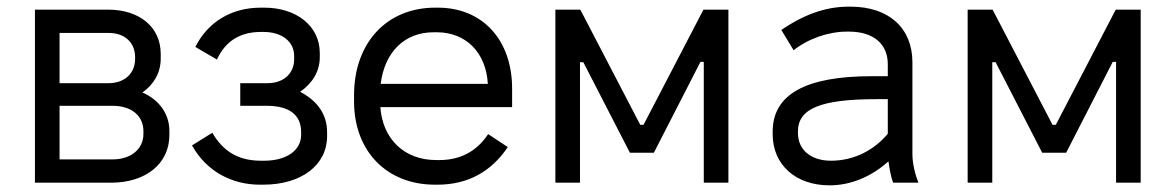

<svg xmlns="http://www.w3.org/2000/svg" viewBox="-20 -549 3533 577"><path d="M85 0H314C418 0 489 -57 489 -143V-156C489 -206 459 -249 408 -271C442 -295 463 -330 463 -373V-387C463 -467 400 -520 305 -520H85ZM159 -299V-450H307C355 -450 386 -421 386 -377V-372C386 -328 354 -299 306 -299ZM159 -70V-231H319C375 -231 411 -201 411 -155V-146C411 -101 373 -70 319 -70Z M761 6H771C886 6 963 -53 963 -140V-152C963 -205 934 -246 882 -273C920 -300 941 -335 941 -377V-390C941 -470 872 -526 774 -526H764C675 -526 605 -483 567 -408L632 -370C656 -423 699 -453 764 -453H772C827 -453 864 -424 864 -381V-371C864 -328 832 -299 784 -299H702V-231H782C849 -231 885 -204 885 -152V-144C885 -97 841 -66 774 -66H764C693 -66 649 -97 618 -150L557 -112C601 -33 678 6 761 6Z M1287 6H1295C1387 6 1457 -34 1506 -107L1447 -146C1418 -102 1372 -68 1301 -68H1291C1195 -68 1130 -131 1123 -227H1519V-283C1519 -429 1430 -526 1296 -526H1288C1142 -526 1044 -420 1044 -263V-244C1044 -95 1142 6 1287 6ZM1124 -297C1136 -392 1195 -452 1283 -452H1293C1381 -452 1441 -390 1446 -297Z M1649 0H1723V-362H1733L1873 -90H1945L2085 -363H2095V0H2169V-520H2094L1914 -174H1904L1724 -520H1649Z M2473 8C2536 8 2597 -17 2650 -64C2653 -42 2658 -15 2664 0H2740C2731 -22 2722 -57 2722 -85V-362C2722 -464 2652 -529 2536 -529H2530C2457 -529 2391 -502 2328 -459L2365 -398C2409 -433 2470 -454 2525 -454H2531C2605 -454 2648 -417 2648 -356V-320H2600C2400 -320 2302 -265 2302 -153V-146C2302 -53 2372 8 2473 8ZM2477 -66C2418 -66 2378 -98 2378 -149V-154C2378 -223 2447 -251 2615 -251H2648V-147C2607 -98 2547 -66 2477 -66Z M2888 0H2962V-362H2972L3112 -90H3184L3324 -363H3334V0H3408V-520H3333L3153 -174H3143L2963 -520H2888Z"/></svg>

Font: Fixel Text Regular
Style: Regular
Weight: 400
Width: 4
Designer: AlfaBravo + MacPaw
Foundry: Kyrylo Tkachov, Marchela Mozhyna, Serhii Makarenko, Maria Weinstein, Zakhar Kryvoshyya
Version: Version 1.211